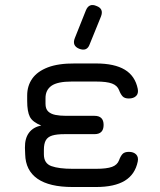

<svg xmlns="http://www.w3.org/2000/svg" viewBox="-20 -750 643 770"><path d="M297.5 -554.5Q268 -566.5 280 -597L324.5 -708.5Q337 -739 367 -726Q397 -715 385 -684L339.5 -572Q329 -542.5 297.5 -554.5ZM271 0Q178 0 130.2 -33.2Q82.5 -66.5 81 -131L80 -157.5Q79.5 -195.5 96.5 -218Q113.5 -240.5 145.5 -246.5Q110.5 -260.5 99.8 -281.5Q89 -302.5 89 -345V-367Q89 -405.5 109.2 -434.5Q129.5 -463.5 171.8 -479.8Q214 -496 280.5 -495.5H365Q439 -495.5 480.5 -470.5Q522 -445.5 532.5 -393.5Q536 -375 525.8 -365Q515.5 -355 496.5 -355Q479.5 -355 471.5 -363.8Q463.5 -372.5 457.5 -388.5Q450.5 -407 429.2 -415Q408 -423 365 -423H267.5Q210.5 -423 186.2 -405.8Q162 -388.5 162.5 -355V-334Q162.5 -313.5 173 -303.2Q183.5 -293 202 -289.2Q220.5 -285.5 245 -285.5H359Q395.5 -285.5 395.5 -249Q395.5 -212 359 -212H239Q207.5 -212 189.5 -206.5Q171.5 -201 163.8 -187.5Q156 -174 156 -149V-131Q156 -94.5 186.2 -83.8Q216.5 -73 271 -73H365Q408 -73 429.2 -80.8Q450.5 -88.5 457.5 -107.5Q463.5 -124 471.5 -132.5Q479.5 -141 497 -141Q515.5 -141 525.8 -130.8Q536 -120.5 532.5 -102.5Q522 -50.5 480.5 -25.2Q439 0 365 0Z"/></svg>

Font: Jura Light SemiBold
Style: Regular
Weight: 600
Version: Version 5.106